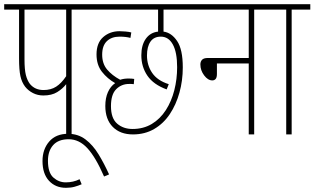

<svg xmlns="http://www.w3.org/2000/svg" viewBox="-20 -642 1502 917"><path d="M322 -596V0H296V-240Q279 -218 253 -202Q227 -186 187 -186Q160 -186 137.5 -197.5Q115 -209 100 -228Q84 -249 77.5 -278.5Q71 -308 71 -363V-596H0V-622H411V-596ZM296 -596H97V-359Q97 -310 103.5 -284Q110 -258 123 -241Q147 -212 188 -212Q223 -212 248 -228Q273 -244 296 -278Z M370 238Q354 245 336 250Q318 255 295 255Q245 255 214 221.5Q183 188 183 127Q183 71 215 34Q247 -3 305 -3Q353 -3 388.5 24Q424 51 451 95.5Q478 140 501 191L477 201Q437 109 397.5 66Q358 23 308 23Q259 23 234 51Q209 79 209 126Q209 183 235 206Q261 229 294 229Q330 229 360 214Z M613 -26Q665 -26 705 -50Q745 -74 772 -116Q799 -158 812.5 -211Q826 -264 826 -321Q826 -392 805.5 -429.5Q785 -467 748 -467Q715 -467 698.5 -443Q682 -419 682 -377Q682 -330 707 -293.5Q732 -257 786 -240L776 -215Q713 -238 684 -280.5Q655 -323 655 -378Q655 -427 676.5 -457Q698 -487 735 -491V-596H399V-622H910V-596H761V-491Q799 -486 826 -446Q853 -406 853 -320Q853 -257 837 -199.5Q821 -142 791 -97Q761 -52 716.5 -26Q672 0 615 0Q554 0 518.5 -36Q483 -72 483 -136Q483 -174 495.5 -202Q508 -230 530 -245Q493 -266 467 -299Q441 -332 441 -382Q441 -437 473 -465Q505 -493 551 -493Q562 -493 579.5 -491.5Q597 -490 607 -487L603 -461Q581 -467 551 -467Q513 -467 490.5 -445.5Q468 -424 468 -381Q468 -338 491.5 -310Q515 -282 554 -261Q571 -267 594 -267Q609 -267 621 -265L619 -240Q614 -241 607.5 -241Q601 -241 596 -241Q560 -241 535 -216Q510 -191 510 -135Q510 -77 539.5 -51.5Q569 -26 613 -26Z M898 -622H1283V-596H1194V0H1168V-339H1016V-289Q1016 -272 1010 -265Q1004 -258 994 -258Q973 -258 955 -282Q937 -306 937 -334Q937 -348 945 -356.5Q953 -365 972 -365H1168V-596H898Z M1373 -596V0H1347V-596H1271V-622H1462V-596Z"/></svg>

Font: Noto Sans ExtraCondensed Thin
Style: Regular
Weight: 100
Width: 2
Designer: Monotype Design Team
Foundry: Monotype Imaging Inc.
Version: Version 2.013; ttfautohint (v1.8.4.7-5d5b)